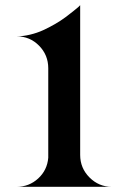

<svg xmlns="http://www.w3.org/2000/svg" viewBox="-20 -720 474 740"><path d="M289 -123Q289 -72 325 -36Q361 0 411 0H44Q92 0 127 -32Q162 -64 166 -112V-457Q166 -508 130.5 -544Q95 -580 44 -580Q69 -580 96 -586.5Q123 -593 146 -603.5Q169 -614 191.5 -627Q214 -640 231.5 -653Q249 -666 262 -676.5Q275 -687 282 -693L289 -700Z"/></svg>

Font: Oscilla
Style: Regular
Weight: 400
Designer: Ryan Lin
Version: Version 1.0